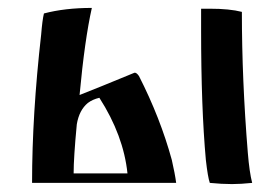

<svg xmlns="http://www.w3.org/2000/svg" viewBox="-20 -462 707 485"><path d="M61 0Q61 -172 84 -375Q87 -412 91 -428Q144 -442 212 -442Q194 -362 181 -222Q227 -240 319 -278Q324 -280 331 -270Q385 -164 414 -58Q422 -23 425 0ZM510 -440Q560 -440 591 -432Q591 -260 606 -76Q610 -27 617 0Q588 3 566 3Q540 3 510 0Q505 -14 500 -58Q488 -190 488 -386V-440Q488 -440 510 -440ZM302 -24Q292 -120 231 -215Q214 -211 202 -202Q180 -184 174 -148Q166 -64 166 -24Z"/></svg>

Font: Ponomar Unicode TT
Style: Regular
Weight: 400
Designer: Vladislav V. Dorosh, Yuri A.W. Shardt, Nikita Simmons, Aleksandr Andreev
Foundry: Ponomar Project
Version: 1.1